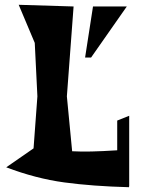

<svg xmlns="http://www.w3.org/2000/svg" viewBox="-20 -770 594 801"><path d="M6 -72 120 -151 136 -368 125 -591 58 -750 287 -743 259 -368 281 -139Q316 -137 361.5 -138Q407 -139 469 -143V-267L519 -287V8H518V11Q366 7 248 -9Q130 -25 6 -72ZM360 -530H335L368 -743H509Z"/></svg>

Font: Trickster
Style: Regular
Weight: 400
Designer: Jean-Baptiste Morizot
Foundry: Jean-Baptiste Morizot
Version: Version 2.000;PS 2.0;hotconv 1.0.88;makeotf.lib2.5.647800